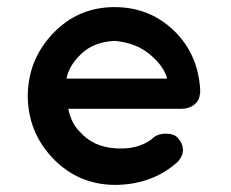

<svg xmlns="http://www.w3.org/2000/svg" viewBox="-20 -520 649 540"><path d="M302 0Q200 -1 129.5 -74Q59 -147 58 -250Q59 -353 129.5 -426.5Q200 -500 302 -500Q400 -500 468.5 -434.5Q537 -369 543 -268V-263Q543 -256 542 -254Q540 -236 525.5 -225Q511 -214 490 -214H172Q181 -171 206 -148Q241 -108 302 -103Q366 -98 406 -128Q421 -144 446 -144Q471 -144 481 -131Q493 -118 494.5 -101Q496 -84 481 -66Q409 0 302 0ZM302 -405Q244 -402 209 -369Q174 -336 167 -299H450Q441 -334 401.5 -367Q362 -400 302 -405Z"/></svg>

Font: Quicksand
Style: Bold
Weight: 700
Designer: Andrew Paglinawan
Foundry: Andrew Paglinawan
Version: 1.002